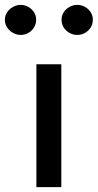

<svg xmlns="http://www.w3.org/2000/svg" viewBox="-74 -766 400 786"><path d="M75 0V-503H177V0ZM11 -623Q-6 -623 -21 -631.5Q-36 -640 -45 -654Q-54 -668 -54 -685Q-54 -702 -45 -715.5Q-36 -729 -21 -737.5Q-6 -746 11 -746Q28 -746 42.5 -737.5Q57 -729 65.5 -715.5Q74 -702 74 -686Q74 -668 65.5 -654Q57 -640 42.5 -631.5Q28 -623 11 -623ZM242 -623Q225 -623 210 -631.5Q195 -640 186.5 -654Q178 -668 178 -685Q178 -702 186.5 -715.5Q195 -729 210 -737.5Q225 -746 242 -746Q260 -746 274.5 -737.5Q289 -729 297.5 -715.5Q306 -702 306 -686Q306 -668 297.5 -654Q289 -640 274.5 -631.5Q260 -623 242 -623Z"/></svg>

Font: REM Medium
Style: Regular
Weight: 400
Version: Version 1.005;gftools[0.9.28]